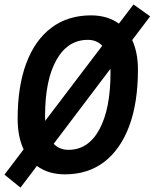

<svg xmlns="http://www.w3.org/2000/svg" viewBox="-41 -772 693 861"><path d="M50.8 69.3 -21 11.2 64.9 -102.1Q38.1 -159.2 38.1 -239.3Q38.1 -385.3 77.1 -489Q116.2 -592.8 189.9 -647.9Q263.7 -703.1 367.2 -703.1Q441.4 -703.1 492.2 -666L557.6 -752L632.3 -698.7L551.8 -592.3Q577.6 -536.6 577.6 -459.5Q577.6 -312 538.6 -207Q499.5 -102.1 426.5 -46.1Q353.5 9.8 250.5 9.8Q175.3 9.8 124.5 -27.8ZM161.6 -230 417.5 -566.9Q392.1 -593.3 353 -593.3Q262.7 -593.3 211.9 -502.9Q161.1 -412.6 161.1 -251.5Q161.1 -240.2 161.6 -230ZM266.1 -100.1Q355 -100.1 404.8 -191.9Q454.6 -283.7 454.6 -447.3Q454.6 -455.6 454.1 -463.4L199.7 -127Q225.6 -100.1 266.1 -100.1Z"/></svg>

Font: Cascadia Code PL SemiBold
Style: Italic
Weight: 600
Italic angle: -10°
Monospace: yes
Designer: Aaron Bell
Foundry: Saja Typeworks
Version: Version 2404.023; ttfautohint (v1.8.4)